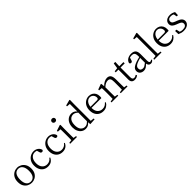

<svg xmlns="http://www.w3.org/2000/svg" viewBox="567 -2853 4912 4912"><g transform="rotate(-45 3023.0 -396.5)"><path d="M297 14Q235 14 178.5 -15.5Q122 -45 86.5 -104.5Q51 -164 51 -255Q51 -346 86.5 -406.5Q122 -467 178.5 -497.5Q235 -528 297 -528Q358 -528 414 -497.5Q470 -467 506 -406.5Q542 -346 542 -255Q542 -164 506.5 -104.5Q471 -45 414.5 -15.5Q358 14 297 14ZM297 -26Q372 -26 415 -84Q458 -142 458 -255Q458 -367 415 -427.5Q372 -488 297 -488Q221 -488 178.5 -427.5Q136 -367 136 -255Q136 -142 178.5 -84Q221 -26 297 -26Z M1062 -124 1083 -114Q1058 -54 1008 -20Q958 14 885 14Q812 14 757.5 -19Q703 -52 673 -113Q643 -174 643 -257Q643 -342 678 -402.5Q713 -463 770 -495.5Q827 -528 892 -528Q961 -528 1013.5 -491Q1066 -454 1080 -395Q1074 -358 1036 -358Q1014 -358 1002 -370Q990 -382 985 -401L963 -476Q927 -488 895 -488Q819 -488 770.5 -429Q722 -370 722 -264Q722 -159 773.5 -100.5Q825 -42 906 -42Q953 -42 994 -63Q1035 -84 1062 -124Z M1591 -124 1612 -114Q1587 -54 1537 -20Q1487 14 1414 14Q1341 14 1286.5 -19Q1232 -52 1202 -113Q1172 -174 1172 -257Q1172 -342 1207 -402.5Q1242 -463 1299 -495.5Q1356 -528 1421 -528Q1490 -528 1542.5 -491Q1595 -454 1609 -395Q1603 -358 1565 -358Q1543 -358 1531 -370Q1519 -382 1514 -401L1492 -476Q1456 -488 1424 -488Q1348 -488 1299.5 -429Q1251 -370 1251 -264Q1251 -159 1302.5 -100.5Q1354 -42 1435 -42Q1482 -42 1523 -63Q1564 -84 1591 -124Z M1816 -663Q1790 -663 1771.5 -680Q1753 -697 1753 -724Q1753 -752 1771.5 -768.5Q1790 -785 1816 -785Q1843 -785 1861.5 -768.5Q1880 -752 1880 -724Q1880 -697 1861.5 -680Q1843 -663 1816 -663ZM1858 -45 1937 -32V0H1693V-32L1779 -45Q1780 -86 1780.5 -138Q1781 -190 1781 -228V-284Q1781 -330 1780.5 -364Q1780 -398 1779 -436L1687 -442V-475L1844 -527L1859 -517L1856 -375V-228Q1856 -190 1856.5 -138Q1857 -86 1858 -45Z M2403 -106V-416Q2365 -451 2333.5 -464.5Q2302 -478 2272 -478Q2228 -478 2191 -455Q2154 -432 2131.5 -382.5Q2109 -333 2109 -254Q2109 -141 2155 -88.5Q2201 -36 2269 -36Q2307 -36 2338 -52Q2369 -68 2403 -106ZM2479 -43 2575 -32V0L2411 10L2405 -66Q2375 -28 2337 -7Q2299 14 2249 14Q2183 14 2133.5 -20Q2084 -54 2056 -114Q2028 -174 2028 -252Q2028 -336 2058 -398Q2088 -460 2140.5 -494Q2193 -528 2260 -528Q2297 -528 2334 -512Q2371 -496 2406 -455V-726L2312 -734V-765L2468 -807L2482 -798L2479 -645Z M2727 -301H2961Q2994 -301 3004.5 -316Q3015 -331 3015 -355Q3015 -390 2998.5 -420.5Q2982 -451 2953 -469.5Q2924 -488 2885 -488Q2848 -488 2814.5 -467.5Q2781 -447 2757 -405.5Q2733 -364 2727 -301ZM3083 -262 2726 -263Q2727 -152 2779.5 -97Q2832 -42 2911 -42Q2964 -42 3001.5 -63.5Q3039 -85 3068 -120L3089 -104Q3058 -50 3007 -18Q2956 14 2886 14Q2816 14 2761.5 -17.5Q2707 -49 2676 -108.5Q2645 -168 2645 -254Q2645 -338 2678.5 -399.5Q2712 -461 2768 -494.5Q2824 -528 2890 -528Q2948 -528 2993 -503Q3038 -478 3064 -432Q3090 -386 3090 -324Q3090 -283 3083 -262Z M3688 -45 3767 -32V0H3522V-32L3607 -44Q3608 -85 3608.5 -137Q3609 -189 3609 -228V-328Q3609 -406 3586 -436Q3563 -466 3515 -466Q3478 -466 3438.5 -448Q3399 -430 3351 -386V-228Q3351 -190 3351.5 -138Q3352 -86 3353 -45L3432 -32V0H3188V-32L3272 -44Q3273 -86 3274 -138Q3275 -190 3275 -228V-283Q3275 -330 3274 -365Q3273 -400 3271 -435L3182 -442V-474L3326 -527L3340 -517L3348 -425Q3391 -473 3444.5 -500.5Q3498 -528 3548 -528Q3616 -528 3650.5 -483Q3685 -438 3685 -332V-228Q3685 -189 3686 -137.5Q3687 -86 3688 -45Z M4123 -61 4143 -36Q4099 14 4023 14Q3966 14 3935.5 -17Q3905 -48 3905 -112Q3905 -131 3905.5 -150.5Q3906 -170 3906 -199V-468H3808V-505L3910 -517L3934 -665H3989L3983 -514H4133V-468H3982V-116Q3982 -72 3999 -52Q4016 -32 4047 -32Q4082 -32 4123 -61Z M4511 -114V-287Q4480 -279 4449.5 -269Q4419 -259 4399 -251Q4351 -232 4326 -212.5Q4301 -193 4292.5 -172.5Q4284 -152 4284 -132Q4284 -87 4309.5 -66Q4335 -45 4376 -45Q4407 -45 4435 -60.5Q4463 -76 4511 -114ZM4675 -59 4692 -38Q4674 -11 4652.5 0.5Q4631 12 4605 12Q4567 12 4543.5 -12Q4520 -36 4513 -77Q4467 -30 4431.5 -8Q4396 14 4347 14Q4287 14 4245 -20Q4203 -54 4203 -118Q4203 -152 4218.5 -180Q4234 -208 4272 -233Q4310 -258 4378 -283Q4407 -292 4442 -302Q4477 -312 4511 -319V-351Q4511 -406 4499.5 -435.5Q4488 -465 4464 -476.5Q4440 -488 4402 -488Q4386 -488 4368.5 -486Q4351 -484 4332 -477L4310 -403Q4298 -359 4261 -359Q4242 -359 4230.5 -369Q4219 -379 4217 -397Q4233 -458 4288 -493Q4343 -528 4422 -528Q4505 -528 4546 -487Q4587 -446 4587 -348V-111Q4587 -68 4598.5 -51.5Q4610 -35 4630 -35Q4643 -35 4653.5 -41Q4664 -47 4675 -59Z M4906 -45 4996 -32V0H4733V-32L4826 -45Q4827 -89 4827.5 -136.5Q4828 -184 4828 -228V-726L4737 -734V-765L4892 -807L4907 -798L4904 -644V-228Q4904 -184 4904.5 -136.5Q4905 -89 4906 -45Z M5160 -301H5394Q5427 -301 5437.5 -316Q5448 -331 5448 -355Q5448 -390 5431.5 -420.5Q5415 -451 5386 -469.5Q5357 -488 5318 -488Q5281 -488 5247.5 -467.5Q5214 -447 5190 -405.5Q5166 -364 5160 -301ZM5516 -262 5159 -263Q5160 -152 5212.5 -97Q5265 -42 5344 -42Q5397 -42 5434.5 -63.5Q5472 -85 5501 -120L5522 -104Q5491 -50 5440 -18Q5389 14 5319 14Q5249 14 5194.5 -17.5Q5140 -49 5109 -108.5Q5078 -168 5078 -254Q5078 -338 5111.5 -399.5Q5145 -461 5201 -494.5Q5257 -528 5323 -528Q5381 -528 5426 -503Q5471 -478 5497 -432Q5523 -386 5523 -324Q5523 -283 5516 -262Z M5814 -305 5853 -291Q5932 -262 5965.5 -224.5Q5999 -187 5999 -137Q5999 -98 5976 -63.5Q5953 -29 5907.5 -7.5Q5862 14 5794 14Q5749 14 5711.5 4Q5674 -6 5634 -25L5630 -142H5678L5700 -45Q5720 -36 5743 -31Q5766 -26 5794 -26Q5861 -26 5893 -51Q5925 -76 5925 -117Q5925 -154 5900.5 -176Q5876 -198 5821 -218L5771 -237Q5711 -259 5675 -292.5Q5639 -326 5639 -382Q5639 -421 5660 -454.5Q5681 -488 5722 -508Q5763 -528 5822 -528Q5866 -528 5901 -517Q5936 -506 5972 -485L5968 -377H5924L5906 -466Q5866 -488 5822 -488Q5767 -488 5739.5 -465Q5712 -442 5712 -405Q5712 -367 5735 -346.5Q5758 -326 5814 -305Z"/></g></svg>

Font: Shippori Mincho TTF
Style: Regular
Weight: 400
Version: Version 2.100